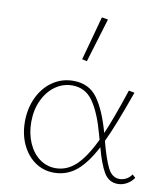

<svg xmlns="http://www.w3.org/2000/svg" viewBox="-81 -779 740 851"><g transform="rotate(10 289.0 -353.5)"><path d="M578 -36Q566 -18 546.5 -7Q527 4 506 4Q465 4 443 -33.5Q421 -71 402 -143Q363 -68 319.5 -32Q276 4 218 4Q171 4 133.5 -22Q96 -48 74.5 -94Q53 -140 53 -197Q53 -257 76.5 -306.5Q100 -356 141.5 -384Q183 -412 234 -412Q305 -412 343 -359Q381 -306 408 -208Q438 -276 483 -412L509 -407Q450 -241 417 -174Q438 -95 457 -57Q476 -19 510 -19Q525 -19 539.5 -26.5Q554 -34 564 -49ZM393 -175 386 -200Q361 -292 326.5 -341.5Q292 -391 233 -391Q191 -391 156.5 -366.5Q122 -342 101.5 -298.5Q81 -255 81 -200Q81 -148 99.5 -106Q118 -64 150 -40.5Q182 -17 222 -17Q273 -17 313.5 -55Q354 -93 393 -175ZM255 -513 309 -711 337 -706 277 -508Z"/></g></svg>

Font: Ysabeau Extralight
Style: Regular
Weight: 200
Designer: Christian Thalmann (Catharsis Fonts)
Version: Version 0.003